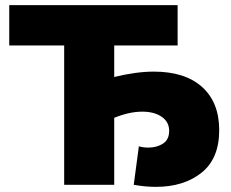

<svg xmlns="http://www.w3.org/2000/svg" viewBox="-20 -720 898 748"><path d="M230 -543H16V-700H672V-543H425V-420Q511 -441 579 -441Q701 -441 767.5 -381Q834 -321 834 -213Q834 -102 765 -47Q696 8 587 8Q547 8 501 0L521 -150Q538 -145 558 -145Q591 -145 615 -160.5Q639 -176 639 -210Q639 -245 610 -265Q581 -285 534 -285Q484 -285 425 -261V0H230Z"/></svg>

Font: Chess Sans ExtraBold
Style: Regular
Weight: 800
Designer: Wolf Bōese
Foundry: Wolf Bōese
Version: Version 7.223